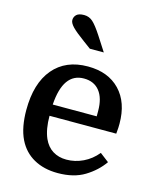

<svg xmlns="http://www.w3.org/2000/svg" viewBox="-119 -878 791 970"><g transform="rotate(15 276.0 -393.0)"><path d="M511 -259H162Q162 -189 182 -143Q199 -105 229.5 -86Q260 -67 301 -67Q346 -67 388 -87Q430 -107 461 -145L508 -109Q473 -59 416.5 -24.5Q360 10 276 10Q204 10 151 -19.5Q98 -49 70 -106Q55 -137 48 -175Q41 -213 41 -257Q41 -397 105.5 -473.5Q170 -550 286 -550Q392 -550 453 -486.5Q514 -423 514 -311Q514 -300 513.5 -290.5Q513 -281 511 -259ZM282 -486Q174 -486 163 -318H393V-346Q393 -413 364 -449.5Q335 -486 282 -486ZM295 -715 344 -639H271L233 -667Q185 -702 166.5 -721.5Q148 -741 148 -756Q148 -773 160 -784.5Q172 -796 200 -796Q226 -796 245.5 -778.5Q265 -761 295 -715Z"/></g></svg>

Font: Domine SemiBold
Style: Regular
Weight: 600
Designer: Pablo Impallari, Rodrigo Fuenzalida, Brenda Gallo
Foundry: Pablo Impallari, Rodrigo Fuenzalida, Brenda Gallo
Version: Version 2.000